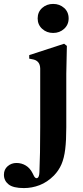

<svg xmlns="http://www.w3.org/2000/svg" viewBox="-126 -718 421 979"><path d="M145 -550Q112 -550 89 -571Q66 -592 66 -624Q66 -657 89 -677.5Q112 -698 145 -698Q178 -698 201 -677.5Q224 -657 224 -624Q224 -592 201 -571Q178 -550 145 -550ZM-4 241Q-59 241 -82.5 222Q-106 203 -106 173Q-106 146 -87 129.5Q-68 113 -42 113Q-16 113 5.5 126Q27 139 40 165L48 181Q56 194 65 189.5Q74 185 75 160Q77 111 78 59Q79 7 79 -71V-369Q78 -410 38 -416L23 -419V-437L201 -495L215 -484L212 -342V-69Q212 -2 206.5 43Q201 88 187.5 119.5Q174 151 149 177Q115 211 76 226Q37 241 -4 241Z"/></svg>

Font: DeepMind Serif Text
Style: Regular
Weight: 400
Designer: Frank Grießhammer / Modifications: Colophon Foundry
Foundry: Colophon Foundry
Version: Version 5.003; ttfautohint (v1.8.2)